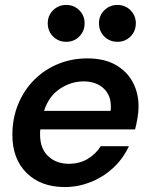

<svg xmlns="http://www.w3.org/2000/svg" viewBox="-20 -744 600 776"><path d="M242 12Q145 12 87.5 -45Q30 -102 30 -199Q30 -266 53.5 -323Q77 -380 118.5 -421.5Q160 -463 215 -485.5Q270 -508 333 -508Q401 -508 447 -482Q493 -456 516.5 -412Q540 -368 540 -314Q540 -291 535.5 -265.5Q531 -240 526 -221H143Q142 -216 142 -210.5Q142 -205 142 -200Q142 -143 175 -112.5Q208 -82 258 -82Q301 -82 334 -101.5Q367 -121 387 -153H501Q476 -100 435.5 -63.5Q395 -27 345 -7.5Q295 12 242 12ZM158 -296H427Q428 -301 428 -304.5Q428 -308 428 -311Q429 -359 398.5 -387Q368 -415 318 -415Q267 -415 222 -385Q177 -355 158 -296ZM455 -575Q423 -575 401.5 -596.5Q380 -618 380 -650Q380 -681 401.5 -702.5Q423 -724 455 -724Q486 -724 507.5 -702.5Q529 -681 529 -650Q529 -618 507.5 -596.5Q486 -575 455 -575ZM248 -575Q216 -575 194.5 -596.5Q173 -618 173 -650Q173 -681 194.5 -702.5Q216 -724 248 -724Q279 -724 300.5 -702.5Q322 -681 322 -650Q322 -618 300.5 -596.5Q279 -575 248 -575Z"/></svg>

Font: Rethink Sans SemiBold
Style: Italic
Weight: 600
Italic angle: -10°
Designer: The Rethink Sans project authors (Hans Thiessen). DM Sans designed by Colophon Foundry.
Foundry: Rethink Communications LLC
Version: Version 1.001